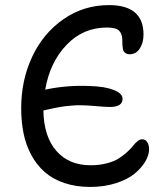

<svg xmlns="http://www.w3.org/2000/svg" viewBox="-20 -759 659 761"><path d="M337.9 -18.1Q280.8 -18.1 234.9 -33.7Q189 -49.3 157.2 -77.1Q125.5 -105 104.2 -144.3Q83 -183.6 73.5 -230Q64 -276.4 64 -330.1Q64 -441.4 107.7 -534.4Q151.4 -627.4 231.7 -683.1Q312 -738.8 412.1 -738.8Q548.8 -738.8 548.8 -622.1Q548.8 -589.8 534.2 -566.9Q519.5 -543.9 493.2 -543.9Q484.9 -543.9 479.2 -547.4Q473.6 -550.8 470.7 -554.7Q467.8 -558.6 466.6 -567.9Q465.3 -577.1 465.1 -582.5Q464.8 -587.9 464.8 -600.1Q464.8 -623.5 452.6 -636.7Q440.4 -649.9 403.8 -649.9Q309.1 -649.9 243.4 -580.8Q177.7 -511.7 159.2 -403.8Q248.5 -422.4 336.9 -418Q394 -416.5 429.9 -402.8Q465.8 -389.2 465.8 -367.2Q465.8 -335 415 -335Q398.9 -335 360.4 -338.4Q321.8 -341.8 300.8 -341.8Q290.5 -341.8 280.5 -341.6Q270.5 -341.3 260.3 -340.1Q250 -338.9 242.4 -338.4Q234.9 -337.9 224.4 -335.9Q213.9 -334 208.7 -333.3Q203.6 -332.5 192.6 -330.1Q181.6 -327.6 179 -327.1Q176.3 -326.7 164.6 -324Q152.8 -321.3 151.9 -320.8Q153.8 -217.3 203.6 -160.6Q253.4 -104 338.9 -104Q374 -104 403.1 -111.6Q432.1 -119.1 450 -130.6Q467.8 -142.1 482.9 -155.5Q498 -168.9 506.8 -180.4Q515.6 -191.9 525.1 -199.5Q534.7 -207 543 -207Q556.6 -207 563.7 -195.8Q570.8 -184.6 570.8 -167Q570.8 -144.5 556.2 -119.4Q541.5 -94.2 514.2 -71.3Q486.8 -48.3 440.4 -33.2Q394 -18.1 337.9 -18.1Z"/></svg>

Font: Shantell Sans Bouncy
Style: Regular
Weight: 400
Designer: Stephen Nixon, Anya Danilova, Shantell Martin
Foundry: Arrow Type
Version: Version 1.006;[9816181b4]